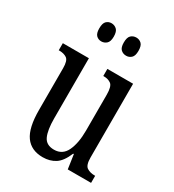

<svg xmlns="http://www.w3.org/2000/svg" viewBox="-182 -849 874 963"><g transform="rotate(30 255.0 -367.5)"><path d="M215 10Q148 10 114.5 -36.5Q81 -83 81 -186V-428Q81 -472 64 -483.5Q47 -495 21 -495H17V-536H168V-188Q168 -120 184 -85.5Q200 -51 245 -51Q294 -51 315.5 -96.5Q337 -142 337 -215V-422Q337 -470 320.5 -482.5Q304 -495 278 -495H275V-536H424V-109Q424 -64 442.5 -52.5Q461 -41 486 -41H490V0H355L343 -82H339Q317 -29 286.5 -9.5Q256 10 215 10ZM323 -640Q305 -640 292.5 -651.5Q280 -663 280 -692Q280 -722 292.5 -733.5Q305 -745 323 -745Q340 -745 352.5 -733.5Q365 -722 365 -692Q365 -663 352.5 -651.5Q340 -640 323 -640ZM179 -640Q162 -640 150 -651.5Q138 -663 138 -692Q138 -722 150 -733.5Q162 -745 179 -745Q196 -745 209 -733.5Q222 -722 222 -692Q222 -663 209 -651.5Q196 -640 179 -640Z"/></g></svg>

Font: Noto Serif Khmer ExtraCondensed
Style: Regular
Weight: 400
Width: 2
Designer: Danh Hong and the Monotype Design Team
Foundry: Monotype Imaging Inc.
Version: Version 2.004; ttfautohint (v1.8.4.7-5d5b)